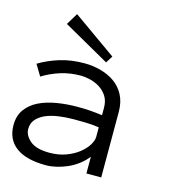

<svg xmlns="http://www.w3.org/2000/svg" viewBox="-103 -750 752 844"><g transform="rotate(15 273.0 -327.5)"><path d="M0 -123Q0 -166 21.5 -195.1Q43 -224.1 77.9 -241Q112.8 -257.8 158 -265.4Q203.1 -272.9 250 -272.9Q268.1 -272.9 282.5 -272.5Q296.9 -272 309.8 -271Q322.8 -270 335.9 -268.6Q349.1 -267.1 364.7 -265.1V-297.9Q364.7 -331.1 350.3 -352.5Q335.9 -374 314.9 -386.5Q293.9 -398.9 271 -404.1Q248 -409.2 231.9 -409.2Q181.2 -409.2 138.2 -395.5Q95.2 -381.8 58.1 -358.9L27.8 -409.2Q68.8 -434.1 119.9 -450Q170.9 -465.8 231.9 -465.8Q269 -465.8 304.9 -456.3Q340.8 -446.8 369.4 -427Q397.9 -407.2 415 -375Q432.1 -342.8 432.1 -297.9V0H364.7V-76.2Q347.2 -54.2 325 -37.6Q302.7 -21 278.3 -10.5Q253.9 0 229.5 5.6Q205.1 11.2 183.1 11.2Q92.8 11.2 46.4 -23.4Q0 -58.1 0 -123ZM183.1 -45.9Q225.1 -45.9 258.5 -58.3Q292 -70.8 315.4 -89.4Q338.9 -107.9 351.8 -128.9Q364.7 -149.9 364.7 -167V-210Q332 -214.8 302 -215.3Q272 -215.8 250 -215.8Q213.9 -215.8 180.4 -210.9Q147 -206.1 122.1 -195.1Q97.2 -184.1 82 -166.5Q66.9 -148.9 66.9 -123Q66.9 -94.2 95 -70.1Q123 -45.9 183.1 -45.9ZM341.8 -525.9 321.8 -494.1 111.8 -612.8 144 -666Z"/></g></svg>

Font: Anonymous Pro
Style: Regular
Weight: 400
Monospace: yes
Designer: Mark Simonson
Version: Version 1.002